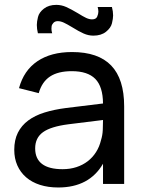

<svg xmlns="http://www.w3.org/2000/svg" viewBox="-20 -774 602 808"><path d="M373 -624Q352 -624 331.8 -633Q311.5 -642 283.5 -659.5Q262 -672.5 248.5 -678.8Q235 -685 223 -685Q211.5 -685 204.8 -677.8Q198 -670.5 197.2 -663.2Q196.5 -656 196.5 -653Q196.5 -644 199.5 -634H139.5Q135 -652.5 135 -669Q135 -682.5 139.8 -702.2Q144.5 -722 165 -737.8Q185.5 -753.5 217 -753.5Q238.5 -753.5 258.8 -744.5Q279 -735.5 307.5 -718.5Q329 -705 342.2 -698.8Q355.5 -692.5 367.5 -692.5Q384 -692.5 389 -704Q394 -715.5 394 -725Q394 -734 391 -744.5H451Q456 -726 456 -709Q456 -696 451.2 -676.2Q446.5 -656.5 426 -640.2Q405.5 -624 373 -624ZM283 -555Q393.5 -555 448 -498.2Q502.5 -441.5 502.5 -326.5V0H413.5V-85Q385 -35.5 337.8 -10.2Q290.5 15 225 15Q182.5 15 148.2 4Q114 -7 90 -27.8Q66 -48.5 53 -77.8Q40 -107 40 -143.5Q40 -185 55.2 -215.5Q70.5 -246 98.8 -267Q127 -288 167.2 -300.5Q207.5 -313 258 -319.5L413.5 -338.5Q413 -409.5 381 -442Q349 -474.5 282 -474.5Q224.5 -474.5 190.5 -452Q156.5 -429.5 143 -382L60 -403Q80 -477.5 137.2 -516.2Q194.5 -555 283 -555ZM268 -251Q194 -241.5 161 -217.8Q128 -194 128 -149.5Q128 -106 157 -84Q186 -62 243.5 -62Q275 -62 301.8 -70.8Q328.5 -79.5 349.2 -95.5Q370 -111.5 384.2 -134Q398.5 -156.5 405 -184Q411.5 -204.5 412.5 -227Q413.5 -249.5 413.5 -267.5V-269Z"/></svg>

Font: Vela Sans Med
Style: Regular
Weight: 500
Designer: Principal design: Mikhail Sharanda - project Manrope.
Design modification: Ravid Balaliev
Foundry: Mikhail Sharanda
Version: Version 1.001